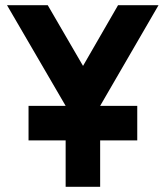

<svg xmlns="http://www.w3.org/2000/svg" viewBox="-20 -720 638 740"><path d="M7 -700 233 -312V0H366V-312L591 -700H435L300 -466L164 -700ZM90 -179H509V-312H90Z"/></svg>

Font: Unageo
Style: Bold
Weight: 700
Designer: Richard Sepsi
Foundry: Richard Sepsi
Version: Version 2.000